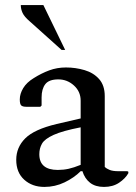

<svg xmlns="http://www.w3.org/2000/svg" viewBox="-20 -727 535 757"><path d="M155 10Q107 10 75.5 -18.5Q44 -47 44 -97Q44 -146 79.5 -181.5Q115 -217 203 -238L298 -260V-330Q298 -366 271.5 -390Q245 -414 210 -414Q173 -414 158.5 -395Q144 -376 144 -343V-311L139 -306H84Q69 -306 63.5 -311.5Q58 -317 58 -335Q58 -357 71.5 -379.5Q85 -402 113 -419Q143 -438 174 -449.5Q205 -461 240 -461Q278 -461 313.5 -450.5Q349 -440 371 -415Q393 -390 393 -348V-69Q400 -62 412.5 -57Q425 -52 447 -52H482L486 -50V-44Q474 -23 449.5 -6.5Q425 10 390 10Q356 10 335 -6.5Q314 -23 305 -52H298Q272 -26 234.5 -8Q197 10 155 10ZM135 -119Q135 -57 208 -57Q230 -57 250.5 -61.5Q271 -66 298 -77V-225Q226 -211 191 -195Q156 -179 145.5 -160.5Q135 -142 135 -119ZM223 -530 97 -643Q76 -661 69 -676Q62 -691 62 -707H151L237 -530Z"/></svg>

Font: Spectral Medium
Style: Regular
Weight: 500
Designer: Jean-Baptiste Levee
Foundry: Production Type
Version: Version 2.001